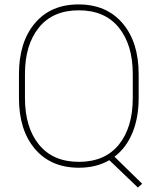

<svg xmlns="http://www.w3.org/2000/svg" viewBox="-20 -741 706 860"><path d="M574.7 -409.7Q574.7 -540.5 512 -617.7Q449.2 -694.8 333 -694.8Q216.8 -694.8 154.3 -617.7Q91.8 -540.5 91.8 -409.7V-302.2Q91.8 -170.4 154.5 -93.3Q217.3 -16.1 333.5 -16.1Q449.7 -16.1 512.2 -93Q574.7 -169.9 574.7 -302.2ZM64.9 -302.2V-408.7Q64.9 -552.2 136 -636.7Q207 -721.2 332 -721.2Q457 -721.2 529.1 -636.7Q601.1 -552.2 601.1 -408.7V-302.2Q601.1 -213.4 573 -145.8Q544.9 -78.1 492.7 -39.1L616.7 82L597.7 99.1L469.7 -23.4Q411.1 10.3 333.5 10.3Q208 10.3 136.5 -74Q64.9 -158.2 64.9 -302.2Z"/></svg>

Font: Roboto-Thin
Style: Regular
Weight: 250
Designer: Google
Version: Version 1.100141; 2013; ttfautohint (v0.94.14-c901) -l 8 -r 